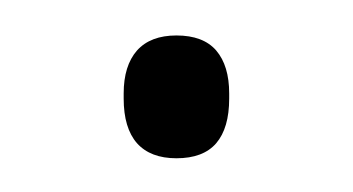

<svg xmlns="http://www.w3.org/2000/svg" viewBox="-20 -322 204 111"><path d="M82 -230.5Q67 -230.5 59.2 -239.2Q51.5 -248 51.5 -265V-268Q51.5 -284 59.2 -292.8Q67 -301.5 82 -301.5Q97.5 -301.5 105 -292.8Q112.5 -284 112.5 -268V-265Q112.5 -248 105 -239.2Q97.5 -230.5 82 -230.5Z"/></svg>

Font: Anek Gujarati ExtraLight
Style: Regular
Weight: 250
Version: Version 1.003